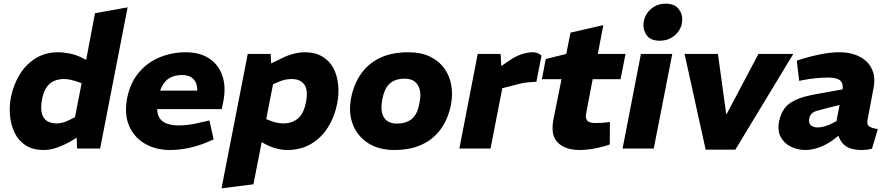

<svg xmlns="http://www.w3.org/2000/svg" viewBox="-20 -810 4846 1047"><path d="M219 8Q158 8 119 -18Q80 -44 59.5 -86.5Q39 -129 34.5 -180.5Q30 -232 40 -282Q55 -353 90 -408Q125 -463 177.5 -494Q230 -525 295 -525Q326 -525 361 -518Q396 -511 429 -494L491 -463L439 -426L498 -738L676 -770L526 0H400L397 -96L380 -125L425 -356L395 -367Q382 -371 364.5 -375Q347 -379 329 -379Q299 -379 275 -368.5Q251 -358 234 -334Q217 -310 209 -267Q201 -222 208 -193Q215 -164 236 -150.5Q257 -137 290 -137Q306 -137 324 -142Q342 -147 359 -156L393 -173L414 -69L368 -41Q330 -19 292 -5.5Q254 8 219 8Z M907 8Q829 8 770 -26.5Q711 -61 684 -124Q657 -187 673 -273Q690 -359 737.5 -415Q785 -471 852 -498Q919 -525 992 -525Q1071 -525 1122 -490.5Q1173 -456 1193 -395.5Q1213 -335 1198 -258L1189 -215H837Q838 -183 852 -163.5Q866 -144 892.5 -135Q919 -126 956 -126Q982 -126 1011.5 -130Q1041 -134 1073 -142L1122 -153L1145 -50L1108 -34Q1055 -12 1004.5 -2Q954 8 907 8ZM853 -316H1056Q1056 -357 1034.5 -379Q1013 -401 973 -401Q928 -401 899 -381Q870 -361 853 -316Z M1546 8Q1513 8 1478.5 -2.5Q1444 -13 1416 -30L1364 -60L1423 -164L1456 -151Q1472 -144 1491 -140.5Q1510 -137 1524 -137Q1573 -137 1605 -164Q1637 -191 1649 -255Q1661 -319 1639.5 -349Q1618 -379 1571 -379Q1552 -379 1535.5 -375.5Q1519 -372 1500 -364L1465 -349L1445 -458L1508 -488Q1541 -506 1576.5 -515.5Q1612 -525 1642 -525Q1699 -525 1738 -501.5Q1777 -478 1798 -438.5Q1819 -399 1824 -348Q1829 -297 1818 -242Q1804 -172 1768 -115Q1732 -58 1676 -25Q1620 8 1546 8ZM1188 217 1331 -516H1456L1460 -420L1477 -392L1362 195Z M2131 8Q2045 8 1986.5 -30Q1928 -68 1903.5 -133Q1879 -198 1895 -278Q1909 -349 1947 -405Q1985 -461 2049.5 -493Q2114 -525 2208 -525Q2275 -525 2323.5 -502Q2372 -479 2401.5 -439Q2431 -399 2440.5 -347.5Q2450 -296 2439 -239Q2424 -162 2384 -106.5Q2344 -51 2280.5 -21.5Q2217 8 2131 8ZM2144 -136Q2193 -136 2224.5 -160.5Q2256 -185 2267 -247Q2276 -288 2269.5 -318Q2263 -348 2242.5 -364.5Q2222 -381 2187 -381Q2136 -381 2106 -355Q2076 -329 2065 -268Q2056 -222 2064 -192.5Q2072 -163 2093 -149.5Q2114 -136 2144 -136Z M2485 0 2585 -516H2710L2715 -422L2678 -425L2759 -481Q2791 -503 2823.5 -514Q2856 -525 2884 -525Q2911 -526 2933 -507L2905 -364Q2885 -363 2866.5 -361.5Q2848 -360 2828.5 -356.5Q2809 -353 2786 -346L2719 -329L2655 0Z M3141 8Q3063 8 3022 -32Q2981 -72 2998 -159L3042 -378H2935L2956 -488L3068 -516L3091 -632L3270 -673L3240 -516H3391L3364 -378H3212L3176 -190Q3171 -167 3182 -153Q3193 -139 3226 -139Q3243 -139 3256.5 -140Q3270 -141 3283 -142L3306 -145L3305 -22L3280 -14Q3242 -3 3207.5 2.5Q3173 8 3141 8Z M3375 0 3475 -516H3646L3545 0ZM3577 -588Q3528 -588 3507 -617Q3486 -646 3489 -681Q3491 -708 3505.5 -732.5Q3520 -757 3547 -773.5Q3574 -790 3610 -790Q3658 -790 3680.5 -761.5Q3703 -733 3700 -697Q3699 -670 3684 -645.5Q3669 -621 3642 -604.5Q3615 -588 3577 -588Z M3828 6 3713 -516H3895L3940 -189H3943L4116 -516H4306L3990 6Z M4735 1Q4719 5 4704.5 6.5Q4690 8 4680 8Q4606 8 4575.5 -28Q4545 -64 4545 -114L4539 -138L4574 -319Q4580 -353 4562.5 -370Q4545 -387 4495 -387Q4461 -387 4428 -383.5Q4395 -380 4363 -374L4338 -369L4325 -479L4358 -490Q4408 -505 4459 -515Q4510 -525 4559 -525Q4604 -525 4642 -512Q4680 -499 4706 -474Q4732 -449 4742.5 -412Q4753 -375 4743 -327L4711 -158Q4706 -132 4718 -122Q4730 -112 4767 -106ZM4371 8Q4331 8 4294 -9.5Q4257 -27 4237.5 -62.5Q4218 -98 4229 -151Q4237 -190 4257.5 -218Q4278 -246 4318.5 -265Q4359 -284 4427 -296L4588 -325L4570 -241L4446 -209Q4428 -205 4417 -198.5Q4406 -192 4400.5 -183.5Q4395 -175 4393 -164Q4388 -139 4402 -127Q4416 -115 4438 -115Q4454 -115 4475.5 -120.5Q4497 -126 4519 -138L4556 -157L4579 -91L4523 -47Q4486 -20 4446.5 -6Q4407 8 4371 8Z"/></svg>

Font: REM
Style: Bold Italic
Weight: 700
Italic angle: -11°
Designer: Octavio Pardo
Foundry: Ashler Design
Version: Version 1.005;gftools[0.9.28]